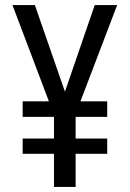

<svg xmlns="http://www.w3.org/2000/svg" viewBox="-20 -734 512 754"><path d="M235 -374 117 -714H29L172 -336H69V-275H192V-190H69V-130H192V0H277V-130H401V-190H277V-275H401V-336H296L440 -714H352Z"/></svg>

Font: Noto Sans Condensed
Style: Regular
Weight: 400
Width: 3
Designer: Monotype Design Team
Foundry: Monotype Imaging Inc.
Version: Version 2.013